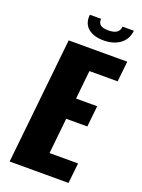

<svg xmlns="http://www.w3.org/2000/svg" viewBox="-182 -1079 859 1160"><g transform="rotate(20 248.0 -499.5)"><path d="M315.4 -881.3C358.4 -881.3 393.8 -891.5 421.6 -911.9C449.5 -932.2 465.3 -961.3 469.2 -999H396.5C394.9 -981.8 388.2 -969 376.5 -960.7C364.7 -952.4 346.7 -948.2 322.3 -948.2C298.2 -948.2 281.2 -952.5 271.5 -960.9C263 -968.1 258.6 -978.5 258.3 -992.2C258.3 -994.5 258.5 -996.7 258.8 -999H186.5C185.9 -993.5 185.5 -988.3 185.5 -983.4C185.5 -953.5 195.6 -929.7 215.8 -912.1C239.3 -891.9 272.5 -881.7 315.4 -881.3ZM34.2 0H412.6L426.8 -130.4H243.2L267.1 -359.4H402.8L417 -494.6H281.2L300.3 -678.2H481.9L495.6 -809.6H119.1Z"/></g></svg>

Font: Oswald
Style: Heavy
Weight: 800
Designer: Vernon Adams
Foundry: Vernon Adams
Version: 3.0; ttfautohint (v0.95.6-bc232) -l 8 -r 50 -G 200 -x 0 -w "